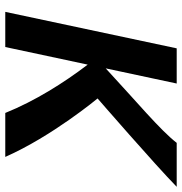

<svg xmlns="http://www.w3.org/2000/svg" viewBox="-1 -689 690 728"><g transform="rotate(90 344.0 -325.0)"><path d="M163.3 -650 25 0H158.3L225 -312.5C294.2 -221.7 362.5 -113.3 408.3 0H575C496.7 -177.5 353.3 -350 353.3 -350C353.3 -350 604.2 -567.5 688.3 -650H521.7C472.5 -586.7 366.7 -499.2 239.2 -380.8L296.7 -650Z"/></g></svg>

Font: BoonHome
Style: Bold Oblique
Weight: 700
Italic angle: -12°
Designer: Sungsit Sawaiwan
Foundry: Sungsit Sawaiwan
Version: Version 0.2